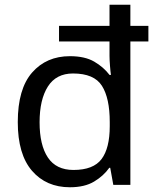

<svg xmlns="http://www.w3.org/2000/svg" viewBox="-20 -780 657 810"><path d="M275 10Q175 10 115 -59.5Q55 -129 55 -265Q55 -405 115.5 -474Q176 -543 275 -543Q338 -543 377.5 -520Q417 -497 442 -464H448Q446 -477 444 -502.5Q442 -528 442 -544V-605H229V-671H442V-760H530V-671H606V-605H530V0H458L445 -72H441Q417 -38 377 -14Q337 10 275 10ZM290 -63Q374 -63 408.5 -109Q443 -155 443 -248V-265Q443 -366 410 -418Q377 -470 288 -470Q217 -470 182 -415Q147 -360 147 -264Q147 -168 182 -115.5Q217 -63 290 -63Z"/></svg>

Font: Noto Sans Tirhuta
Style: Regular
Weight: 400
Designer: Monotype Design Team
Foundry: Monotype Imaging Inc.
Version: Version 2.003; ttfautohint (v1.8.4.7-5d5b)